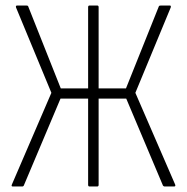

<svg xmlns="http://www.w3.org/2000/svg" viewBox="-20 -675 677 695"><path d="M26 0Q20 0 23 -7L166 -339L38 -648Q36 -655 42 -655H76Q81 -655 82 -652L200 -355H299V-649Q299 -655 304 -655H332Q337 -655 337 -649V-355H436L555 -652Q556 -655 562 -655H595Q597 -655 598 -653.5Q599 -652 598 -648L470 -339L614 -7Q615 -4 614.5 -2Q614 0 610 0H576Q574 0 572.5 -1Q571 -2 570 -3L437 -318H337V-6Q337 0 332 0H304Q299 0 299 -6V-318H199L66 -3Q65 -2 64 -1Q63 0 60 0Z"/></svg>

Font: Sofia Sans Condensed ExtraLight
Style: Regular
Weight: 250
Version: Version 4.100